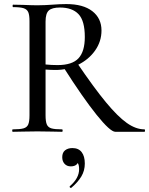

<svg xmlns="http://www.w3.org/2000/svg" viewBox="-20 -648 733 944"><path d="M291 -319 358 -340Q443 -215 501 -145Q559 -75 603.5 -43.5Q648 -12 690 -12Q693 -12 693 -6Q693 0 690 0H547Q522 0 454.5 -84Q387 -168 291 -319ZM479 -498Q479 -444 447.5 -399.5Q416 -355 364 -329.5Q312 -304 253 -304Q232 -304 204 -306V-81Q204 -51 210 -36.5Q216 -22 232.5 -17Q249 -12 285 -12Q288 -12 288 -6Q288 0 285 0Q254 0 236 -1L164 -2L94 -1Q75 0 43 0Q40 0 40 -6Q40 -12 43 -12Q79 -12 96 -17Q113 -22 119 -36.5Q125 -51 125 -81V-544Q125 -574 119 -588Q113 -602 96.5 -607.5Q80 -613 44 -613Q42 -613 42 -619Q42 -625 44 -625L94 -624Q138 -622 164 -622Q185 -622 204 -623Q223 -624 237 -625Q275 -628 306 -628Q389 -628 434 -593Q479 -558 479 -498ZM275 -611Q236 -611 220 -596.5Q204 -582 204 -542V-331Q233 -328 263 -328Q335 -328 366 -361.5Q397 -395 397 -466Q397 -546 366 -578.5Q335 -611 275 -611ZM329 276Q325 276 323 272.5Q321 269 324 267Q369 228 369 184Q369 163 362.5 154Q356 145 344 142L365 132Q367 151 357 160.5Q347 170 328 170Q309 170 297.5 157.5Q286 145 286 125Q286 102 300 91Q314 80 336 80Q366 80 381.5 100Q397 120 397 156Q397 191 380 219.5Q363 248 331 275Z"/></svg>

Font: Cormorant Infant Medium
Style: Regular
Weight: 500
Designer: Christian Thalmann (Catharsis Fonts)
Foundry: Catharsis Fonts
Version: Version 4.000